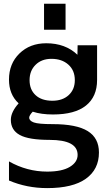

<svg xmlns="http://www.w3.org/2000/svg" viewBox="-20 -761 568 1011"><path d="M255.9 -230.5Q309.6 -230.5 341.8 -260.3Q374 -290 374 -338.9Q374 -390.6 339.8 -420.9Q305.7 -451.2 251 -451.2Q199.2 -451.2 167.5 -419.9Q135.7 -388.7 135.7 -338.9Q135.7 -289.1 167.5 -259.8Q199.2 -230.5 255.9 -230.5ZM228.5 142.6Q306.6 142.6 347.7 117.7Q388.7 92.8 388.7 54.7Q388.7 -24.4 241.2 -24.4Q130.9 -24.4 84 -50.3Q37.1 -76.2 37.1 -129.9Q37.1 -170.9 78.1 -216.8Q27.3 -263.7 27.3 -341.8Q27.3 -425.8 82.5 -479.5Q137.7 -533.2 223.6 -533.2Q324.2 -533.2 387.7 -472.7L388.7 -522.5H491.2V-339.8Q491.2 -252 432.6 -205.1Q374 -158.2 258.8 -158.2Q197.3 -158.2 152.3 -172.9Q133.8 -153.3 133.8 -141.6Q133.8 -125 158.2 -116.2Q182.6 -107.4 256.8 -107.4Q382.8 -107.4 441.9 -70.8Q501 -34.2 501 42Q501 130.9 432.1 180.2Q363.3 229.5 228.5 229.5Q121.1 229.5 27.3 189.5V88.9Q122.1 142.6 228.5 142.6ZM211.9 -604.5V-741.2H325.2V-604.5Z"/></svg>

Font: Gen Shin Gothic Medium
Style: Regular
Weight: 500
Designer: [Source Han Sans]
Ryoko NISHIZUKA  (kana & ideographs); Paul D. Hunt (Latin, Greek & Cyrillic); Wenlong ZHANG  (bopomofo
Version: Version 1.002.20150607